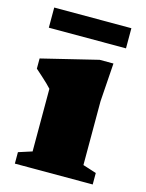

<svg xmlns="http://www.w3.org/2000/svg" viewBox="-105 -744 617 810"><g transform="rotate(15 203.0 -339.5)"><path d="M332.5 -515.5 321 -347.5V-69L380 -50V0H40V-50L99 -69V-342.5Q93 -349.5 81.2 -360.8Q69.5 -372 55.2 -385Q41 -398 26 -411V-455.5L272 -515.5ZM30 -591V-679H367V-591Z"/></g></svg>

Font: Newsreader 9pt ExtraBold
Style: Regular
Weight: 800
Designer: Hugues Gentile
Foundry: Production Type
Version: Version 1.003